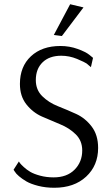

<svg xmlns="http://www.w3.org/2000/svg" viewBox="-20 -876 530 906"><path d="M311 -856 374 -841 272 -706 234 -711ZM419 -603 409 -559Q403 -565 391.5 -574Q380 -583 343.5 -598Q307 -613 269 -613Q213 -613 181 -582Q149 -551 149 -498Q149 -452 179.5 -422Q210 -392 253 -375Q296 -358 339 -338.5Q382 -319 412.5 -279Q443 -239 443 -178Q443 -95 386.5 -42.5Q330 10 236 10Q195 10 160 1Q125 -8 104.5 -20Q84 -32 69.5 -44.5Q55 -57 50 -66L44 -75L69 -114Q71 -111 74.5 -106Q78 -101 92 -88Q106 -75 123 -65Q140 -55 169.5 -47Q199 -39 233 -39Q296 -39 332 -75.5Q368 -112 368 -166Q368 -212 337.5 -242Q307 -272 264 -289.5Q221 -307 178 -326Q135 -345 104.5 -383.5Q74 -422 74 -480Q74 -562 126 -610.5Q178 -659 265 -659Q308 -659 346.5 -645Q385 -631 402 -617Z"/></svg>

Font: Arsenal
Style: Regular
Weight: 400
Designer: Andrij Shevchenko
Foundry: Stairsfor.com
Version: Version 1.000